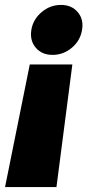

<svg xmlns="http://www.w3.org/2000/svg" viewBox="-53 -554 367 773"><path d="M-32.7 199.2 66.9 -294.4H238.3L174.3 199.2ZM158.7 -333Q115.7 -333 91.1 -361.8Q66.4 -390.6 73.2 -433.6Q80.1 -476.1 114.5 -505.1Q148.9 -534.2 192.4 -534.2Q235.4 -534.2 260 -505.1Q284.7 -476.1 277.3 -433.6Q270.5 -390.6 236.3 -361.8Q202.1 -333 158.7 -333Z"/></svg>

Font: Inter 28pt Black
Style: Italic
Weight: 900
Italic angle: -9.3988°
Designer: Rasmus Andersson
Foundry: rsms
Version: Version 4.001;git-66647c0bb